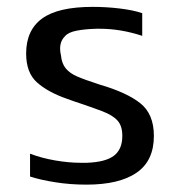

<svg xmlns="http://www.w3.org/2000/svg" viewBox="-20 -514 511 545"><path d="M416.8 -128.2Q416.8 -190.3 378.4 -220.8Q340.1 -251.4 262.9 -273.9Q219.2 -288.1 199 -296.9Q178.8 -305.6 167 -319.4Q155.3 -333.2 153 -357.1Q144.8 -392.5 165 -411.8Q174.2 -422.3 197.4 -426.9Q220.6 -431.5 254.6 -432.4Q259.2 -432.4 263.3 -432.4Q293.2 -432.4 324 -427.2Q354.8 -421.9 383.7 -412.2V-476.6Q358 -485.3 319.9 -489.9Q281.7 -494.5 243.1 -494.5Q144.8 -494.5 99.5 -461.4Q54.2 -428.3 54.2 -362.1Q54.2 -307.4 85.2 -279.9Q116.3 -252.3 169.1 -233.9Q183.8 -228.9 193.5 -225.2Q200.8 -222.4 212.8 -218.8Q250.5 -205.9 270.7 -198.1Q300.6 -186.6 313.9 -171.4Q327.2 -156.2 327.2 -128.2Q327.2 -90.1 303.3 -71.9Q279.4 -53.8 226.1 -51.9Q217.8 -51.9 209.6 -51.9Q175.1 -51.9 136.5 -58.6Q97.9 -65.3 65.3 -77.7V-12.9Q95.1 -3.2 137.2 3.4Q179.2 10.1 225.2 10.1Q318.5 10.1 367.6 -23.7Q416.8 -57.4 416.8 -128.2Z"/></svg>

Font: Arad
Style: Regular
Weight: 400
Designer: Mohammad Darvishi
Version: Version 1.010;September 21, 2024;FontCreator 15.0.0.2992 64-